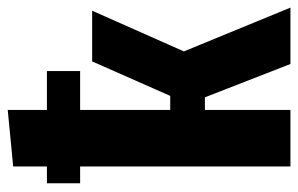

<svg xmlns="http://www.w3.org/2000/svg" viewBox="-162 -636 797 514"><g transform="rotate(-90 237.0 -378.5)"><path d="M356.9 -285.2 474.1 0H323.2L233.9 -229H200.2V0H48.8V-563H3.9V-651.9H48.8V-742.2L200.2 -756.8V-651.9H304.2V-563H200.2V-321.8H237.8L330.1 -530.8H465.8Z"/></g></svg>

Font: Fira Sans Compressed
Style: Bold
Weight: 700
Width: 1
Designer: Carrois Corporate & Edenspiekermann AG
Foundry: Carrois Corporate GbR & Edenspiekermann AG
Version: Version 4.203;PS 004.203;hotconv 1.0.88;makeotf.lib2.5.64775